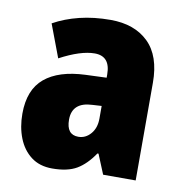

<svg xmlns="http://www.w3.org/2000/svg" viewBox="-69 -628 671 703"><g transform="rotate(10 266.5 -276.5)"><path d="M287 -563Q376 -563 427.5 -513Q479 -463 479 -363V0H358L328 -73H324Q295 -30 261 -10Q227 10 170 10Q123 10 91.5 -14Q60 -38 44 -78.5Q28 -119 28 -169Q28 -258 80 -301.5Q132 -345 231 -349L309 -352V-364Q309 -432 251 -432Q199 -432 122 -391L76 -513Q119 -537 172 -550Q225 -563 287 -563ZM275 -245Q200 -242 200 -177Q200 -121 244 -121Q271 -121 290 -143Q309 -165 309 -200V-247Z"/></g></svg>

Font: Noto Sans Malayalam Condensed Black
Style: Regular
Weight: 900
Width: 3
Designer: Jelle Bosma - Monotype Design Team
Foundry: Monotype Imaging Inc.
Version: Version 2.104; ttfautohint (v1.8.4.7-5d5b)